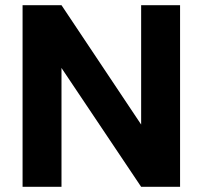

<svg xmlns="http://www.w3.org/2000/svg" viewBox="-20 -720 780 740"><path d="M67 0V-700H217L524 -240V-700H674V0H524L217 -458V0Z"/></svg>

Font: DM Sans 16pt Black
Style: Regular
Weight: 900
Version: Version 4.004;gftools[0.9.30]